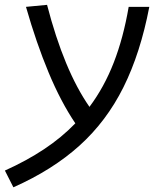

<svg xmlns="http://www.w3.org/2000/svg" viewBox="-55 -546 661 796"><path d="M0.5 230.5 -34.7 161.1Q55.2 120.6 127.7 72.5Q200.2 24.4 257.3 -34.7Q197.3 -123.5 146.5 -245.4Q95.7 -367.2 52.7 -517.6L140.1 -525.9Q210.4 -254.4 315.9 -103Q377 -184.6 416.7 -286.9Q456.5 -389.2 478.5 -517.6H564Q527.3 -326.2 457 -184.8Q386.7 -43.5 274.7 57.6Q162.6 158.7 0.5 230.5Z"/></svg>

Font: Cascadia Mono PL SemiLight
Style: Italic
Weight: 350
Italic angle: -10°
Monospace: yes
Designer: Aaron Bell
Foundry: Saja Typeworks
Version: Version 2404.023; ttfautohint (v1.8.4)